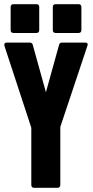

<svg xmlns="http://www.w3.org/2000/svg" viewBox="-24 -900 444 920"><path d="M-3 -681Q-6 -696 9 -696H119Q130 -696 133 -685L196 -458L259 -685Q262 -696 273 -696H383Q400 -696 395 -681L265 -292V-14Q265 0 250 0H140Q126 0 126 -14V-288ZM41 -742Q27 -742 27 -756V-866Q27 -880 41 -880H150Q164 -880 164 -866V-756Q164 -742 150 -742ZM243 -742Q229 -742 229 -756V-866Q229 -880 243 -880H352Q366 -880 366 -866V-756Q366 -742 352 -742Z"/></svg>

Font: AL Dynamic
Style: Bold
Weight: 700
Version: Version 1.000; ttfautohint (v1.8.2) -l 8 -r 50 -G 200 -x 14 